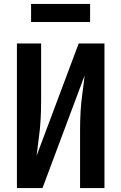

<svg xmlns="http://www.w3.org/2000/svg" viewBox="-20 -956 616 976"><path d="M66 0H196L410 -572Q405 -525 398.5 -479Q392 -433 389.5 -387Q387 -341 387 -294V0H511V-735H380L166 -164Q171 -210 177.5 -256Q184 -302 186.5 -348.5Q189 -395 189 -441V-735H66ZM438 -844V-936H138V-844Z"/></svg>

Font: Iosevka Sparkle
Style: Bold
Weight: 700
Designer: Belleve Invis
Foundry: Belleve Invis
Version: Version 4.5.0; ttfautohint (v1.8.3)